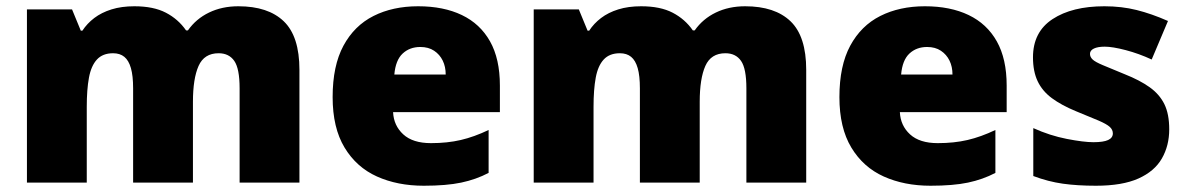

<svg xmlns="http://www.w3.org/2000/svg" viewBox="-20 -583 3793 613"><path d="M741 -563Q836 -563 886 -515Q936 -467 936 -360V0H745V-301Q745 -364 728 -388.5Q711 -413 678 -413Q632 -413 614 -372.5Q596 -332 596 -258V0H405V-301Q405 -341 398 -365.5Q391 -390 377 -401.5Q363 -413 341 -413Q308 -413 289.5 -393Q271 -373 264 -335Q257 -297 257 -242V0H66V-553H210L238 -485H243Q258 -508 281 -525.5Q304 -543 336 -553Q368 -563 409 -563Q470 -563 509.5 -542.5Q549 -522 574 -486H580Q606 -523 647.5 -543Q689 -563 741 -563Z M1315 -563Q1396 -563 1454.5 -535Q1513 -507 1544.5 -451Q1576 -395 1576 -310V-225H1235Q1237 -182 1267.5 -154Q1298 -126 1356 -126Q1408 -126 1451 -136Q1494 -146 1540 -168V-31Q1500 -10 1452.5 0Q1405 10 1333 10Q1249 10 1183.5 -19.5Q1118 -49 1080 -112Q1042 -175 1042 -273Q1042 -373 1076.5 -437Q1111 -501 1172.5 -532Q1234 -563 1315 -563ZM1322 -433Q1288 -433 1265.5 -412Q1243 -391 1239 -345H1403Q1403 -370 1393.5 -389.5Q1384 -409 1366 -421Q1348 -433 1322 -433Z M2359 -563Q2454 -563 2504 -515Q2554 -467 2554 -360V0H2363V-301Q2363 -364 2346 -388.5Q2329 -413 2296 -413Q2250 -413 2232 -372.5Q2214 -332 2214 -258V0H2023V-301Q2023 -341 2016 -365.5Q2009 -390 1995 -401.5Q1981 -413 1959 -413Q1926 -413 1907.5 -393Q1889 -373 1882 -335Q1875 -297 1875 -242V0H1684V-553H1828L1856 -485H1861Q1876 -508 1899 -525.5Q1922 -543 1954 -553Q1986 -563 2027 -563Q2088 -563 2127.5 -542.5Q2167 -522 2192 -486H2198Q2224 -523 2265.5 -543Q2307 -563 2359 -563Z M2933 -563Q3014 -563 3072.5 -535Q3131 -507 3162.5 -451Q3194 -395 3194 -310V-225H2853Q2855 -182 2885.5 -154Q2916 -126 2974 -126Q3026 -126 3069 -136Q3112 -146 3158 -168V-31Q3118 -10 3070.5 0Q3023 10 2951 10Q2867 10 2801.5 -19.5Q2736 -49 2698 -112Q2660 -175 2660 -273Q2660 -373 2694.5 -437Q2729 -501 2790.5 -532Q2852 -563 2933 -563ZM2940 -433Q2906 -433 2883.5 -412Q2861 -391 2857 -345H3021Q3021 -370 3011.5 -389.5Q3002 -409 2984 -421Q2966 -433 2940 -433Z M3713 -170Q3713 -118 3689.5 -77Q3666 -36 3614.5 -13Q3563 10 3479 10Q3420 10 3373.5 3.5Q3327 -3 3279 -21V-174Q3332 -150 3386 -139.5Q3440 -129 3471 -129Q3503 -129 3518 -136Q3533 -143 3533 -157Q3533 -169 3523 -178Q3513 -187 3487.5 -198Q3462 -209 3415 -228Q3369 -247 3338.5 -269.5Q3308 -292 3293 -323.5Q3278 -355 3278 -400Q3278 -481 3340.5 -522Q3403 -563 3506 -563Q3561 -563 3609 -551Q3657 -539 3709 -516L3657 -393Q3616 -412 3574 -423Q3532 -434 3507 -434Q3485 -434 3472.5 -428Q3460 -422 3460 -411Q3460 -401 3468.5 -393Q3477 -385 3501 -375Q3525 -365 3571 -346Q3619 -327 3650.5 -304.5Q3682 -282 3697.5 -250.5Q3713 -219 3713 -170Z"/></svg>

Font: Noto Sans Armenian Black
Style: Regular
Weight: 900
Version: Version 2.007